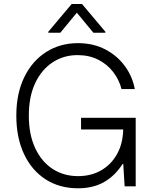

<svg xmlns="http://www.w3.org/2000/svg" viewBox="-20 -958 781 987"><path d="M381 9.9Q285.9 9.9 214.5 -36Q143.1 -82 103.5 -166Q63.9 -250 63.9 -363.6Q63.9 -477.6 104.8 -561.3Q145.6 -644.9 217.2 -690.5Q288.7 -736.2 380.7 -736.2Q460.2 -736.2 521.7 -703.8Q583.1 -671.5 622.2 -617.9Q661.2 -564.3 672.9 -500H604.8Q592.3 -548.7 561.6 -588.2Q530.9 -627.8 484.6 -651.3Q438.2 -674.7 378.2 -674.7Q307.5 -674.7 250.9 -637.8Q194.2 -600.9 161.2 -531.2Q128.2 -461.6 128.2 -363.6Q128.2 -266.3 160.9 -196.6Q193.5 -126.8 250.5 -89.7Q307.5 -52.6 381 -52.6Q448.5 -52.6 500.2 -82.4Q551.8 -112.2 581.9 -166.2Q611.9 -220.2 613.3 -292.6H396.7V-352.3H677.6V0H620.7L613.6 -115.4H610.4Q571.7 -54.7 515.4 -22.4Q459.2 9.9 381 9.9ZM290.1 -789.8H228.3V-794.7L348.4 -937.5H401.6L521.7 -794.7V-789.8H459.9L375 -892.8Z"/></svg>

Font: Inter Zeller Light
Style: Regular
Weight: 300
Designer: Rasmus Andersson; Joe Bland
Foundry: zeller
Version: Version 3.015;git-dec3a8cb1